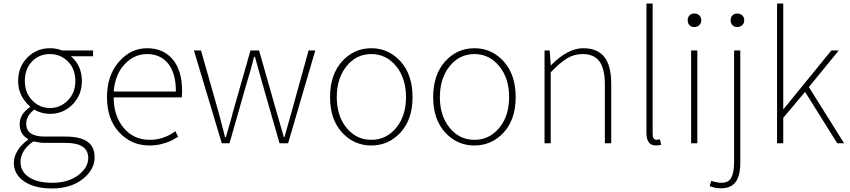

<svg xmlns="http://www.w3.org/2000/svg" viewBox="-20 -814 4828 1091"><path d="M275.4 256.8Q175.8 256.8 117.2 216.8Q58.6 176.8 58.6 110.4Q58.6 76.2 80.1 41.5Q101.6 6.8 138.7 -19.5V-24.4Q91.8 -50.8 91.8 -108.4Q91.8 -166 150.4 -205.1V-209Q83 -268.6 83 -353.5Q83 -433.6 135.3 -486.8Q187.5 -540 263.7 -540Q300.8 -540 333 -527.3H508.8V-494.1H382.8Q445.3 -441.4 445.3 -353.5Q445.3 -274.4 392.6 -220.7Q339.8 -167 263.7 -167Q215.8 -167 174.8 -191.4Q128.9 -156.2 128.9 -111.3Q128.9 -38.1 232.4 -38.1H348.6Q435.5 -38.1 476.6 -9.3Q517.6 19.5 517.6 80.1Q517.6 150.4 449.7 203.6Q381.8 256.8 275.4 256.8ZM263.7 -200.2Q323.2 -200.2 365.7 -243.7Q408.2 -287.1 408.2 -353.5Q408.2 -421.9 366.2 -464.4Q324.2 -506.8 263.7 -506.8Q203.1 -506.8 162.1 -464.8Q121.1 -422.9 121.1 -353.5Q121.1 -287.1 163.1 -243.7Q205.1 -200.2 263.7 -200.2ZM277.3 224.6Q367.2 224.6 424.3 181.6Q481.4 138.7 481.4 84Q481.4 -2 353.5 -2H234.4Q208 -2 169.9 -10.7Q96.7 39.1 96.7 107.4Q96.7 161.1 144.5 192.9Q192.4 224.6 277.3 224.6Z M829.1 12.7Q726.6 12.7 657.2 -62Q587.9 -136.7 587.9 -261.7Q587.9 -385.7 655.8 -462.9Q723.6 -540 815.4 -540Q908.2 -540 961.4 -476.6Q1014.6 -413.1 1014.6 -296.9Q1014.6 -273.4 1012.7 -260.7H626Q626 -155.3 682.6 -87.4Q739.3 -19.5 831.1 -19.5Q910.2 -19.5 976.6 -68.4L992.2 -37.1Q966.8 -21.5 948.7 -12.7Q930.7 -3.9 897.9 4.4Q865.2 12.7 829.1 12.7ZM626 -293.9H979.5Q979.5 -398.4 935.5 -452.6Q891.6 -506.8 815.4 -506.8Q742.2 -506.8 688 -448.7Q633.8 -390.6 626 -293.9Z M1240.2 0 1082 -527.3H1122.1L1222.7 -173.8Q1228.5 -150.4 1240.7 -104.5Q1252.9 -58.6 1258.8 -35.2H1263.7Q1267.6 -49.8 1281.7 -97.7Q1295.9 -145.5 1302.7 -173.8L1403.3 -527.3H1452.1L1552.7 -173.8Q1561.5 -140.6 1592.8 -35.2H1596.7Q1603.5 -62.5 1618.7 -113.8Q1633.8 -165 1635.7 -173.8L1733.4 -527.3H1771.5L1617.2 0H1568.4L1470.7 -340.8Q1461.9 -369.1 1448.2 -420.9Q1434.6 -472.7 1428.7 -491.2H1423.8Q1401.4 -402.3 1380.9 -338.9L1284.2 0Z M1855.5 -261.7Q1855.5 -389.6 1923.3 -464.8Q1991.2 -540 2089.8 -540Q2188.5 -540 2256.3 -464.8Q2324.2 -389.6 2324.2 -261.7Q2324.2 -135.7 2256.3 -61.5Q2188.5 12.7 2089.8 12.7Q1991.2 12.7 1923.3 -61.5Q1855.5 -135.7 1855.5 -261.7ZM2287.1 -261.7Q2287.1 -369.1 2231 -438Q2174.8 -506.8 2089.8 -506.8Q2004.9 -506.8 1949.2 -438Q1893.6 -369.1 1893.6 -261.7Q1893.6 -155.3 1949.2 -87.4Q2004.9 -19.5 2089.8 -19.5Q2174.8 -19.5 2231 -87.4Q2287.1 -155.3 2287.1 -261.7Z M2441.4 -261.7Q2441.4 -389.6 2509.3 -464.8Q2577.1 -540 2675.8 -540Q2774.4 -540 2842.3 -464.8Q2910.2 -389.6 2910.2 -261.7Q2910.2 -135.7 2842.3 -61.5Q2774.4 12.7 2675.8 12.7Q2577.1 12.7 2509.3 -61.5Q2441.4 -135.7 2441.4 -261.7ZM2873 -261.7Q2873 -369.1 2816.9 -438Q2760.7 -506.8 2675.8 -506.8Q2590.8 -506.8 2535.2 -438Q2479.5 -369.1 2479.5 -261.7Q2479.5 -155.3 2535.2 -87.4Q2590.8 -19.5 2675.8 -19.5Q2760.7 -19.5 2816.9 -87.4Q2873 -155.3 2873 -261.7Z M3074.2 0V-527.3H3103.5L3109.4 -443.4H3111.3Q3206.1 -540 3293.9 -540Q3375 -540 3414.1 -490.2Q3453.1 -440.4 3453.1 -338.9V0H3417V-334Q3417 -421.9 3386.7 -464.4Q3356.4 -506.8 3290 -506.8Q3243.2 -506.8 3203.1 -482.9Q3163.1 -459 3109.4 -403.3V0Z M3707 12.7Q3653.3 12.7 3653.3 -58.6V-793.9H3688.5V-52.7Q3688.5 -19.5 3710.9 -19.5Q3713.9 -19.5 3729.5 -22.5L3737.3 8.8Q3719.7 12.7 3707 12.7Z M3907.2 0V-527.3H3942.4V0ZM3925.8 -660.2Q3909.2 -660.2 3898.4 -670.4Q3887.7 -680.7 3887.7 -698.2Q3887.7 -716.8 3898.4 -727.1Q3909.2 -737.3 3925.8 -737.3Q3941.4 -737.3 3953.1 -727.1Q3964.8 -716.8 3964.8 -698.2Q3964.8 -681.6 3953.1 -670.9Q3941.4 -660.2 3925.8 -660.2Z M4077.1 255.9Q4040 255.9 4012.7 243.2L4021.5 213.9Q4056.6 224.6 4079.1 224.6Q4121.1 224.6 4136.2 194.3Q4151.4 164.1 4151.4 106.4V-527.3H4186.5V110.4Q4186.5 185.5 4159.7 220.7Q4132.8 255.9 4077.1 255.9ZM4169.9 -660.2Q4153.3 -660.2 4142.6 -670.4Q4131.8 -680.7 4131.8 -698.2Q4131.8 -716.8 4142.6 -727.1Q4153.3 -737.3 4169.9 -737.3Q4185.5 -737.3 4197.3 -727.1Q4209 -716.8 4209 -698.2Q4209 -681.6 4197.3 -670.9Q4185.5 -660.2 4169.9 -660.2Z M4395.5 0V-793.9H4430.7V-194.3H4432.6L4704.1 -527.3H4746.1L4576.2 -319.3L4776.4 0H4737.3L4554.7 -292L4430.7 -144.5V0Z"/></svg>

Font: Bpmf Zihi Sans ExtraLight
Style: ExtraLight
Weight: 250
Foundry: But Ko
Version: Version 1.320